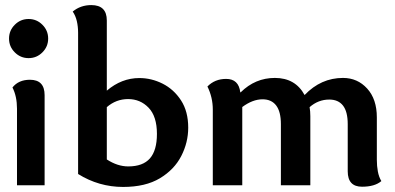

<svg xmlns="http://www.w3.org/2000/svg" viewBox="-20 -740 1579 767"><path d="M94.2 -507.8Q62 -507.8 39.1 -530.8Q16.1 -553.7 16.1 -585.9Q16.1 -618.2 39.1 -641.1Q62 -664.1 94.2 -664.1Q126.5 -664.1 149.4 -641.1Q172.4 -618.2 172.4 -585.9Q172.4 -553.7 149.4 -530.8Q126.5 -507.8 94.2 -507.8ZM47.9 0V-305.7Q47.9 -355 29.8 -390.6Q54.2 -421.4 99.6 -421.4Q158.2 -421.4 158.2 -359.9V0Z M492.2 -75.2Q550.8 -75.2 578.9 -107.2Q606.9 -139.2 606.9 -205.1Q606.9 -274.9 573.7 -309.6Q540.5 -344.2 491.7 -344.2Q443.8 -344.2 406.7 -312V-103Q449.7 -75.2 492.2 -75.2ZM406.7 -377.9Q465.8 -428.2 536.6 -428.2Q585 -428.2 629.6 -405.8Q674.3 -383.3 703.1 -339.1Q731.9 -294.9 731.9 -230Q731.9 -170.9 704.1 -116.7Q676.3 -62.5 618.7 -27.8Q561 6.8 471.7 6.8Q375 6.8 292 -44.9V-608.9Q292 -633.8 286.9 -655.8Q281.7 -677.7 270.5 -693.8Q301.8 -719.7 344.7 -719.7Q406.7 -719.7 406.7 -658.2Z M939.9 -371.1H941.4Q999.5 -428.7 1078.1 -428.7Q1159.7 -428.7 1196.8 -360.4Q1262.2 -428.7 1350.1 -428.7Q1408.2 -428.7 1446.8 -386.2Q1485.4 -343.8 1485.4 -271V-101.6Q1485.4 -76.7 1489.5 -54.7Q1493.7 -32.7 1503.4 -16.6Q1477.1 5.9 1426.3 5.9Q1369.1 5.9 1369.1 -55.7V-244.1Q1369.1 -293.9 1350.3 -318.1Q1331.5 -342.3 1295.4 -342.3Q1251.5 -342.3 1216.8 -312Q1219.7 -295.4 1219.7 -275.9V0H1102.1V-244.1Q1102.1 -293.9 1083.3 -318.6Q1064.5 -343.3 1028.8 -343.3Q989.3 -343.3 947.8 -312.5V0H830.1V-302.2Q830.1 -351.1 808.6 -394.5Q838.4 -424.8 883.3 -424.8Q933.6 -424.8 939.9 -371.1Z"/></svg>

Font: Bainsley
Style: Bold
Weight: 700
Designer: Paul James MIller
Foundry: High-Logic / Made with FontCreator
Version: Version 1.411;March 28, 2021;FontCreator 13.0.0.2683 64-bit